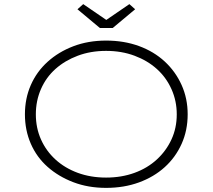

<svg xmlns="http://www.w3.org/2000/svg" viewBox="-20 -902 1032 932"><path d="M495 10Q408 10 336 -17.5Q264 -45 211 -92Q158 -139 129.5 -204.5Q101 -270 101 -347Q101 -424 129.5 -489Q158 -554 211 -602Q264 -650 336 -677.5Q408 -705 495 -705Q582 -705 654.5 -678.5Q727 -652 779.5 -603.5Q832 -555 861.5 -489.5Q891 -424 891 -347Q891 -269 861.5 -203.5Q832 -138 779.5 -90.5Q727 -43 654.5 -16.5Q582 10 495 10ZM495 -40Q570 -40 633 -63Q696 -86 741.5 -128Q787 -170 812.5 -225.5Q838 -281 838 -347Q838 -412 812.5 -469Q787 -526 741.5 -567Q696 -608 633 -631.5Q570 -655 495 -655Q420 -655 357.5 -631.5Q295 -608 249.5 -567.5Q204 -527 179 -470Q154 -413 154 -347Q154 -281 179 -225Q204 -169 249.5 -127.5Q295 -86 357.5 -63Q420 -40 495 -40ZM465 -766 356 -857 384 -882 511 -795H481L608 -882L636 -857L527 -766Z"/></svg>

Font: Lexend Mega ExtraLight
Style: Regular
Weight: 250
Version: Version 1.007